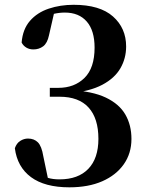

<svg xmlns="http://www.w3.org/2000/svg" viewBox="-20 -777 633 813"><path d="M273.8 16.2Q169.5 16.2 111.2 -27Q52.9 -70.2 42.9 -149.4Q50.1 -170.4 65.6 -180.3Q81.2 -190.3 98.6 -190.3Q124.5 -190.3 140.5 -174.2Q156.4 -158.1 163.4 -115.4L184.9 -12.3L138 -42.6Q161.1 -30.5 182.4 -24Q203.6 -17.5 231.8 -17.5Q311 -17.5 353.8 -61.9Q396.7 -106.4 396.7 -189.1Q396.7 -275.9 355.1 -321.6Q313.6 -367.4 232 -367.4H190.9V-405H227Q295.2 -405 337.9 -447.2Q380.5 -489.3 380.5 -575.3Q380.5 -647.7 347.4 -685.7Q314.4 -723.8 254.4 -723.8Q231.7 -723.8 207.1 -718.2Q182.5 -712.5 153.7 -699.9L210 -726.2L187.5 -627.8Q180.5 -594.2 162.8 -580.9Q145 -567.7 121.4 -567.7Q104.6 -567.7 91.6 -575.4Q78.6 -583.1 71.6 -596.8Q76.1 -653.3 106.9 -688.7Q137.7 -724.1 186.5 -740.4Q235.2 -756.7 291.7 -756.7Q402.8 -756.7 458.5 -707.2Q514.1 -657.8 514.1 -580.2Q514.1 -529.9 489.8 -487.8Q465.5 -445.8 413.1 -418Q360.8 -390.3 274.7 -381.6V-395.7Q370.5 -391.2 427.7 -364Q484.9 -336.8 510.8 -292Q536.6 -247.2 536.6 -188.7Q536.6 -127.7 504.2 -81.5Q471.7 -35.3 413.1 -9.5Q354.4 16.2 273.8 16.2Z"/></svg>

Font: Noto Serif HK
Style: Regular
Weight: 200
Designer: Ryoko NISHIZUKA 西塚涼子 (kana & ideographs); Frank Grießhammer (Latin, Greek & Cyrillic); Wenlong ZHANG 张文龙 (bopomofo); San
Foundry: Adobe
Version: Version 2.001;hotconv 1.1.0;makeotfexe 2.6.0